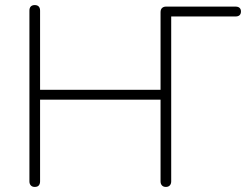

<svg xmlns="http://www.w3.org/2000/svg" viewBox="-20 -731 970 757"><path d="M117 6Q107 6 101.5 0Q96 -6 96 -16V-689Q96 -700 101.5 -705.5Q107 -711 117 -711Q127 -711 132.5 -705.5Q138 -700 138 -689V-377H613V-683Q613 -694 619 -699.5Q625 -705 635 -705H908Q919 -705 924.5 -700Q930 -695 930 -686Q930 -676 924.5 -671Q919 -666 908 -666H655V-16Q655 -6 649.5 0Q644 6 634 6Q624 6 618.5 0Q613 -6 613 -16V-338H138V-16Q138 -6 133 0Q128 6 117 6Z"/></svg>

Font: Nunito ExtraLight
Style: Regular
Weight: 200
Designer: Vernon Adams
Foundry: Vernon Adams
Version: Version 3.602